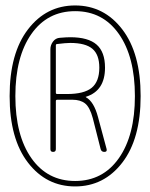

<svg xmlns="http://www.w3.org/2000/svg" viewBox="-20 -710 540 690"><path d="M407.2 -587.9Q349.6 -669.9 250 -669.9Q150.4 -669.9 92.8 -587.9Q35.2 -505.9 35.2 -364.7Q35.2 -223.6 92.8 -141.6Q150.4 -59.6 250 -59.6Q349.6 -59.6 407.2 -141.6Q464.8 -223.6 464.8 -364.7Q464.8 -505.9 407.2 -587.9ZM419.4 -125.5Q353.5 -40 250 -40Q146.5 -40 80.6 -125.5Q14.6 -210.9 14.6 -364.7Q14.6 -518.6 80.6 -604.5Q146.5 -690.4 250 -690.4Q353.5 -690.4 419.4 -604.5Q485.4 -518.6 485.4 -364.7Q485.4 -210.9 419.4 -125.5ZM180.7 -546.9V-377Q180.7 -372.1 185.5 -372.1H220.7Q282.2 -372.1 309.6 -394.5Q336.9 -417 336.9 -466.8Q336.9 -513.7 312 -534.7Q287.1 -555.7 232.4 -555.7Q216.8 -555.7 185.5 -551.8Q180.7 -551.8 180.7 -546.9ZM161.1 -173.8V-533.2Q161.1 -547.9 170.4 -560.5Q179.7 -573.2 195.3 -574.2Q219.7 -576.2 232.4 -576.2Q296.9 -576.2 327.1 -549.8Q357.4 -523.4 357.4 -466.8Q357.4 -383.8 289.1 -362.3Q288.1 -363.3 288.1 -362.3L289.1 -360.4Q317.4 -344.7 332 -290L363.3 -173.8Q365.2 -164.1 355 -164.1Q344.7 -164.1 341.8 -173.8L313.5 -285.2Q302.7 -325.2 285.6 -338.4Q268.6 -351.6 240.2 -351.6H185.5Q180.7 -351.6 180.7 -346.7V-173.8Q180.7 -164.1 170.9 -164.1Q161.1 -164.1 161.1 -173.8Z"/></svg>

Font: Rounded-X Mgen+ 1m thin
Style: Regular
Weight: 100
Designer: [Source Han Sans]
Ryoko NISHIZUKA  (kana & ideographs); Paul D. Hunt (Latin, Greek & Cyrillic); Wenlong ZHANG  (bopomofo
Version: Version 1.059.20150602